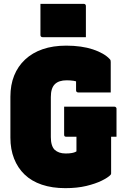

<svg xmlns="http://www.w3.org/2000/svg" viewBox="-20 -957 640 997"><path d="M313 -403H574Q578 -403 580 -401.5Q582 -400 583.5 -398Q585 -396 585 -392V-247H324Q321 -247 319 -247.5Q317 -248 315.5 -249.5Q314 -251 313.5 -253Q313 -255 313 -258Q313 -294 313 -330.5Q313 -367 313 -403ZM324 -720Q364 -720 399 -715Q434 -710 462.5 -700.5Q491 -691 513 -678.5Q535 -666 549 -651Q553 -647 554 -644Q555 -641 555 -635Q555 -610 555 -582.5Q555 -555 555 -528.5Q555 -502 555 -477Q513 -477 470.5 -477Q428 -477 386 -477Q381 -477 378 -480Q375 -483 375 -488Q375 -499 375 -511Q375 -523 375 -535.5Q375 -548 375 -563L404 -525Q380 -535 362 -537.5Q344 -540 326 -540Q306 -540 290.5 -535Q275 -530 264.5 -519.5Q254 -509 249 -492.5Q244 -476 244 -453V-245Q244 -222 249 -205.5Q254 -189 264 -179Q274 -170 288 -165Q302 -160 321 -160Q341 -160 353.5 -162.5Q366 -165 371.5 -168Q377 -171 377 -171Q377 -198 377 -224Q377 -250 377 -275.5Q377 -301 377 -326H562L557 -306Q557 -247 557 -183Q557 -119 557 -57Q557 -55 556.5 -53Q556 -51 554 -49Q541 -35 508.5 -19Q476 -3 428.5 8.5Q381 20 319 20Q251 20 197.5 2Q144 -16 108 -50.5Q72 -85 53 -133.5Q34 -182 34 -242V-455Q34 -516 53.5 -564.5Q73 -613 110.5 -648Q148 -683 201.5 -701.5Q255 -720 324 -720ZM190 -937Q211 -937 240.5 -937Q270 -937 302.5 -937Q335 -937 364.5 -937Q394 -937 415 -937Q420 -937 423 -934Q426 -931 426 -926V-764Q405 -764 375.5 -764Q346 -764 313.5 -764Q281 -764 251.5 -764Q222 -764 201 -764Q196 -764 193 -767Q190 -770 190 -775Z"/></svg>

Font: Recursive Monospace Black
Style: Regular
Weight: 900
Version: Version 1.047